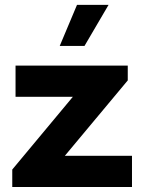

<svg xmlns="http://www.w3.org/2000/svg" viewBox="-20 -752 580 772"><path d="M510.7 0H29.3V-70.3L272.9 -362.8H42.5V-488.3H493.7V-428.7L240.7 -125.5H510.7ZM319.8 -567.4H220.2L289.6 -732.4H416.5Z"/></svg>

Font: Kumbh Sans
Style: Bold
Weight: 700
Version: Version 1.005